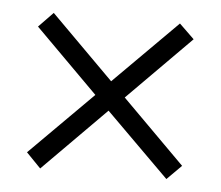

<svg xmlns="http://www.w3.org/2000/svg" viewBox="-36 -565 486 423"><g transform="rotate(5 207.0 -353.5)"><path d="M346 -526 379 -494 239 -353 378 -214 346 -182 206 -321 67 -181 35 -214 174 -353 35 -492 67 -525 206 -386Z"/></g></svg>

Font: Noto Sans Malayalam ExtraCondensed Light
Style: Regular
Weight: 300
Width: 2
Designer: Jelle Bosma - Monotype Design Team
Foundry: Monotype Imaging Inc.
Version: Version 2.104; ttfautohint (v1.8.4.7-5d5b)